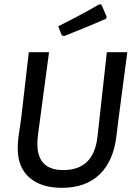

<svg xmlns="http://www.w3.org/2000/svg" viewBox="-20 -892 646 920"><path d="M457 -872 466 -870 491 -812 488 -802Q399 -763 287 -719L276 -723L259 -766Q369 -821 457 -872ZM590 -642 547 -315 538 -241Q524 -121 457.5 -56.5Q391 8 276 8Q177 8 121 -41Q65 -90 65 -180Q65 -204 68 -233L81 -321L118 -642H215L162 -246Q159 -222 159 -203Q159 -77 283 -77Q429 -77 447 -236L492 -642Z"/></svg>

Font: Alegreya Sans Medium
Style: Italic
Weight: 500
Italic angle: -7°
Designer: Juan Pablo del Peral
Foundry: Huerta Tipografica
Version: Version 2.007